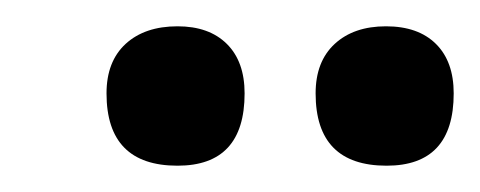

<svg xmlns="http://www.w3.org/2000/svg" viewBox="-20 -590 365 146"><path d="M274 -464Q220 -464 220 -519Q220 -543.2 234.5 -556.6Q249 -570 273.5 -570Q298 -570 311.5 -556.6Q325 -543.2 325 -519Q325 -464 274 -464ZM115 -464Q61 -464 61 -519Q61 -543.2 75.5 -556.6Q90.1 -570 115 -570Q139 -570 152.5 -556.6Q166 -543.2 166 -519Q166 -464 115 -464Z"/></svg>

Font: Cormorant Light
Style: Italic
Weight: 300
Italic angle: -10°
Designer: Christian Thalmann (Catharsis Fonts)
Foundry: Catharsis Fonts
Version: Version 4.000